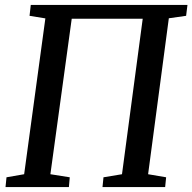

<svg xmlns="http://www.w3.org/2000/svg" viewBox="-20 -763 784 783"><path d="M2.5 0 6.5 -40 78.5 -52.5 165 -688 100.5 -698.5 105.5 -743H744.5L739 -698.5L668.5 -688.5L584 -52.5L657.5 -40L653.5 0H398L402 -40L477.5 -52.5L562 -686.5H272.5L185.5 -52.5L264.5 -40L261 0Z"/></svg>

Font: Merriweather
Style: Italic
Weight: 400
Italic angle: -7.8°
Designer: Eben Sorkin
Foundry: Eben Sorkin
Version: Version 2.100